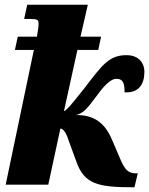

<svg xmlns="http://www.w3.org/2000/svg" viewBox="-20 -780 630 811"><path d="M541 11H548L562 -48H554C511 -48 501 -77 474 -141L453 -190C423 -261 377 -295 301 -294C329 -301 345 -316 383 -368C411 -406 442 -447 472 -447C496 -447 507 -434 506 -390C566 -387 590 -423 590 -478C590 -508 571 -547 514 -547C441 -547 412 -506 337 -408L296 -357C265 -318 256 -313 250 -310L307 -569H395L407 -625H320L351 -760H95L82 -700H107C139 -700 143 -696 143 -679C143 -667 140 -650 136 -625H55L43 -569H123L4 0H184L235 -237C249 -237 262 -214 273 -178L302 -99C335 -2 395 11 541 11Z"/></svg>

Font: Noto Serif SemiCondensed Black
Style: Italic
Weight: 900
Width: 4
Italic angle: -12°
Designer: Monotype Design Team
Foundry: Monotype Imaging Inc.
Version: Version 2.014